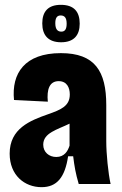

<svg xmlns="http://www.w3.org/2000/svg" viewBox="-20 -762 506 795"><path d="M233 -587C286 -587 310 -616 310 -664C310 -714 286 -742 232 -742C180 -742 155 -715 155 -665C155 -616 180 -587 233 -587ZM234 -631C219 -631 209 -640 209 -666C209 -686 215 -698 231 -698C247 -698 256 -689 256 -664C256 -643 250 -631 234 -631ZM152 13C216 13 249 -28 262 -115H283C288 -74 293 -44 306 0H438C428 -45 420 -125 420 -177V-327C420 -467 373 -542 232 -542C82 -542 27 -458 38 -348L178 -341C173 -392 185 -426 223 -426C257 -426 269 -399 269 -371C269 -323 233 -308 179 -289C105 -263 20 -230 20 -126C20 -36 82 13 152 13ZM213 -112C183 -112 159 -132 159 -163C159 -212 217 -225 268 -250V-159C261 -137 247 -112 213 -112Z"/></svg>

Font: Bricolage Grotesque 10pt Condensed ExtraBold
Style: Regular
Weight: 800
Width: 3
Designer: Mathieu Triay
Foundry: Atelier Triay
Version: Version 1.000;gftools[0.9.29]